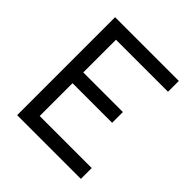

<svg xmlns="http://www.w3.org/2000/svg" viewBox="-187 -827 961 961"><g transform="rotate(45 293.0 -346.5)"><path d="M82 0V-693.4H533.2V-616.7H165V-385.3H445.3V-309.1H165V-76.7H533.2V0Z"/></g></svg>

Font: Cascadia Code NF SemiLight
Style: Regular
Weight: 350
Monospace: yes
Designer: Aaron Bell
Foundry: Saja Typeworks
Version: Version 2404.023; ttfautohint (v1.8.4)